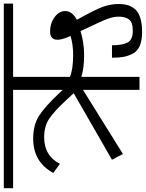

<svg xmlns="http://www.w3.org/2000/svg" viewBox="94 -874 784 1033"><g transform="rotate(-90 486.5 -358.0)"><path d="M121 -428Q164 -513 264 -513Q323 -513 363.5 -486Q404 -459 464 -394L501 -354L143 -148L174 -89L519 -304V0H589V-313Q634 -298 707 -298Q771 -298 835 -317Q887 -209 900 -174.5Q913 -140 913 -113Q913 -77 898 -56.5Q883 -36 837 -36Q789 -36 774 -63.5Q759 -91 759 -148H692Q692 -111 696.5 -86Q701 -61 714 -36Q727 -11 756 1.5Q785 14 830 14Q878 14 910 3Q942 -8 956.5 -28Q971 -48 976 -67.5Q981 -87 981 -113Q981 -153 966.5 -195Q952 -237 896 -337Q943 -362 943 -400Q943 -433 910 -457Q877 -481 835 -481Q758 -481 809 -371Q764 -357 707 -357Q631 -357 589 -374V-680H983V-730H-10V-680H519V-413L503 -430Q429 -509 379.5 -540.5Q330 -572 257 -572Q131 -572 72 -464Z"/></g></svg>

Font: Glegoo
Style: Regular
Weight: 400
Version: Version 2.0.1; ttfautohint (v0.9) -r 48 -G 60